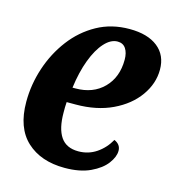

<svg xmlns="http://www.w3.org/2000/svg" viewBox="-89 -621 643 707"><g transform="rotate(15 233.0 -268.0)"><path d="M220 10Q129 10 75 -40Q21 -90 21 -189Q21 -255 42 -318.5Q63 -382 102 -433.5Q141 -485 196 -515.5Q251 -546 320 -546Q389 -546 427.5 -515.5Q466 -485 466 -430Q466 -377 432.5 -330Q399 -283 339 -254.5Q279 -226 199 -226H165Q164 -216 164 -206Q164 -196 164 -186Q164 -125 185.5 -93.5Q207 -62 253 -62Q291 -62 321.5 -82.5Q352 -103 371 -137Q396 -126 396 -102Q396 -79 376.5 -53Q357 -27 317.5 -8.5Q278 10 220 10ZM172 -283H183Q250 -283 290.5 -324Q331 -365 331 -432Q331 -458 320.5 -474Q310 -490 289 -490Q263 -490 239 -463.5Q215 -437 197.5 -390.5Q180 -344 172 -283Z"/></g></svg>

Font: Noto Serif Condensed
Style: Bold Italic
Weight: 700
Width: 3
Italic angle: -12°
Designer: Monotype Design Team
Foundry: Monotype Imaging Inc.
Version: Version 2.014